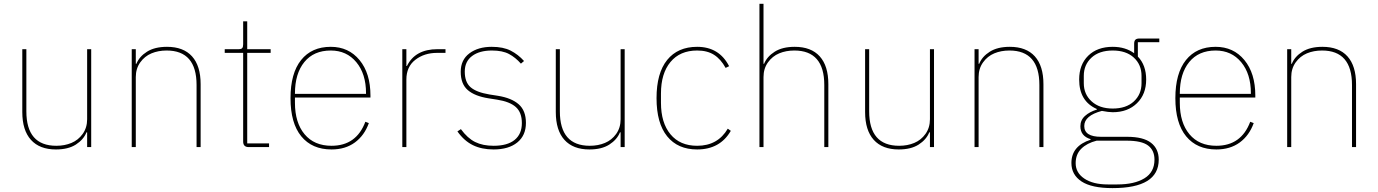

<svg xmlns="http://www.w3.org/2000/svg" viewBox="-20 -760 7121 992"><path d="M269 12.2Q184.6 12.2 139.9 -37.4Q95.2 -86.9 95.2 -181.2V-505.9H116.2V-185.1Q116.2 -6.8 271 -6.8Q314 -6.8 349.1 -21.5Q384.3 -36.1 407.2 -68.1Q430.2 -100.1 430.2 -144V-505.9H451.2V0H430.2V-76.2H426.8Q411.6 -38.6 372.1 -13.2Q332.5 12.2 269 12.2Z M660.6 0V-505.9H681.6V-430.2H684.6Q699.7 -467.8 739.5 -492.9Q779.3 -518.1 842.8 -518.1Q927.7 -518.1 972.2 -468.8Q1016.6 -419.4 1016.6 -325.2V0H995.6V-320.8Q995.6 -499 840.8 -499Q797.9 -499 762.7 -484.4Q727.5 -469.7 704.6 -437.7Q681.6 -405.8 681.6 -361.8V0Z M1265.1 0Q1236.3 0 1236.3 -28.8V-486.8H1141.1V-505.9H1213.4Q1226.6 -505.9 1231.4 -511.5Q1236.3 -517.1 1236.3 -530.8V-649.9H1257.3V-505.9H1378.4V-486.8H1257.3V-19H1370.1V0Z M1692.9 12.2Q1592.3 12.2 1536.6 -55.7Q1481 -123.5 1481 -252.9Q1481 -381.3 1535.6 -449.7Q1590.3 -518.1 1689 -518.1Q1781.2 -518.1 1837.6 -449.7Q1894 -381.3 1894 -266.1V-255.9H1503.9V-229Q1503.9 -126 1553.7 -66.4Q1603.5 -6.8 1692.9 -6.8Q1821.3 -6.8 1867.7 -130.9L1885.7 -124Q1862.8 -60.1 1813.5 -23.9Q1764.2 12.2 1692.9 12.2ZM1503.9 -274.9H1871.1V-278.8Q1871.1 -378.4 1821 -438.7Q1771 -499 1689 -499Q1601.1 -499 1552.5 -439.5Q1503.9 -379.9 1503.9 -276.9Z M2058.6 0V-505.9H2079.6V-418.9H2082.5Q2125 -505.9 2240.7 -505.9H2281.7V-486.8H2237.8Q2171.9 -486.8 2125.7 -450.9Q2079.6 -415 2079.6 -349.1V0Z M2530.3 12.2Q2468.8 12.2 2423.3 -10Q2377.9 -32.2 2343.3 -81.1L2361.3 -92.8Q2395.5 -45.9 2434.8 -26.4Q2474.1 -6.8 2530.3 -6.8Q2601.6 -6.8 2638.9 -37.1Q2676.3 -67.4 2676.3 -124Q2676.3 -179.2 2645 -207Q2613.8 -234.9 2548.3 -245.1L2504.4 -252Q2433.1 -263.2 2396.7 -294.7Q2360.4 -326.2 2360.4 -389.2Q2360.4 -450.7 2405.3 -484.4Q2450.2 -518.1 2520.5 -518.1Q2580.1 -518.1 2618.7 -498.3Q2657.2 -478.5 2687.5 -444.8L2671.4 -431.2Q2643.6 -462.9 2609.9 -481Q2576.2 -499 2521.5 -499Q2457 -499 2419.2 -470.7Q2381.3 -442.4 2381.3 -390.1Q2381.3 -335.4 2411.4 -309.3Q2441.4 -283.2 2508.3 -272L2552.2 -265.1Q2622.6 -253.9 2659.9 -221.2Q2697.3 -188.5 2697.3 -125Q2697.3 -60.1 2652.6 -23.9Q2607.9 12.2 2530.3 12.2Z M3025.4 12.2Q2940.9 12.2 2896.2 -37.4Q2851.6 -86.9 2851.6 -181.2V-505.9H2872.6V-185.1Q2872.6 -6.8 3027.3 -6.8Q3070.3 -6.8 3105.5 -21.5Q3140.6 -36.1 3163.6 -68.1Q3186.5 -100.1 3186.5 -144V-505.9H3207.5V0H3186.5V-76.2H3183.1Q3168 -38.6 3128.4 -13.2Q3088.9 12.2 3025.4 12.2Z M3582 12.2Q3481.9 12.2 3427 -55.7Q3372.1 -123.5 3372.1 -252.9Q3372.1 -382.3 3427 -450.2Q3481.9 -518.1 3582 -518.1Q3695.8 -518.1 3747.1 -418L3729 -409.2Q3704.1 -454.6 3669.2 -476.8Q3634.3 -499 3582 -499Q3493.2 -499 3444.1 -439.7Q3395 -380.4 3395 -276.9V-229Q3395 -125.5 3444.1 -66.2Q3493.2 -6.8 3582 -6.8Q3688.5 -6.8 3740.2 -95.2L3755.9 -84Q3700.2 12.2 3582 12.2Z M3903.8 0V-740.2H3924.8V-430.2H3927.7Q3942.9 -467.8 3982.7 -492.9Q4022.5 -518.1 4085.9 -518.1Q4170.9 -518.1 4215.3 -468.8Q4259.8 -419.4 4259.8 -325.2V0H4238.8V-320.8Q4238.8 -499 4084 -499Q4041 -499 4005.9 -484.4Q3970.7 -469.7 3947.8 -437.7Q3924.8 -405.8 3924.8 -361.8V0Z M4623.5 12.2Q4539.1 12.2 4494.4 -37.4Q4449.7 -86.9 4449.7 -181.2V-505.9H4470.7V-185.1Q4470.7 -6.8 4625.5 -6.8Q4668.5 -6.8 4703.6 -21.5Q4738.8 -36.1 4761.7 -68.1Q4784.7 -100.1 4784.7 -144V-505.9H4805.7V0H4784.7V-76.2H4781.2Q4766.1 -38.6 4726.6 -13.2Q4687 12.2 4623.5 12.2Z M5015.1 0V-505.9H5036.1V-430.2H5039.1Q5054.2 -467.8 5094 -492.9Q5133.8 -518.1 5197.3 -518.1Q5282.2 -518.1 5326.7 -468.8Q5371.1 -419.4 5371.1 -325.2V0H5350.1V-320.8Q5350.1 -499 5195.3 -499Q5152.3 -499 5117.2 -484.4Q5082 -469.7 5059.1 -437.7Q5036.1 -405.8 5036.1 -361.8V0Z M5728 211.9Q5620.1 211.9 5567.9 177.5Q5515.6 143.1 5515.6 82Q5515.6 -5.9 5614.7 -38.1V-41Q5562 -57.1 5562 -107.9Q5562 -139.6 5585.9 -161.1Q5609.9 -182.6 5647 -193.8V-196.8Q5555.7 -236.8 5555.7 -349.1Q5555.7 -426.3 5602.5 -472.2Q5649.4 -518.1 5729 -518.1Q5794.4 -518.1 5839.8 -484.9V-534.2Q5839.8 -548.3 5846.2 -554.7Q5852.5 -561 5866.7 -561H5969.7V-542H5858.9V-467.8Q5901.9 -423.3 5901.9 -349.1Q5901.9 -272.9 5854.2 -226.6Q5806.6 -180.2 5729 -180.2Q5708 -180.2 5672.9 -187Q5582 -162.6 5582 -108.9Q5582 -53.2 5668.9 -53.2H5803.7Q5887.2 -53.2 5927 -22.2Q5966.8 8.8 5966.8 64.9Q5966.8 211.9 5728 211.9ZM5729 -199.2Q5798.3 -199.2 5838.1 -235.8Q5877.9 -272.5 5877.9 -330.1V-368.2Q5877.9 -425.8 5838.1 -462.4Q5798.3 -499 5729 -499Q5659.2 -499 5619.4 -462.2Q5579.6 -425.3 5579.6 -368.2V-330.1Q5579.6 -272.9 5620.1 -236.1Q5660.6 -199.2 5729 -199.2ZM5703.6 192.9H5752.9Q5841.3 192.9 5893.1 161.1Q5944.8 129.4 5944.8 64.9Q5944.8 16.6 5911.6 -8.3Q5878.4 -33.2 5800.8 -33.2H5646Q5595.7 -20.5 5566.7 8.3Q5537.6 37.1 5537.6 83Q5537.6 132.8 5582.5 162.8Q5627.4 192.9 5703.6 192.9Z M6264.6 12.2Q6164.1 12.2 6108.4 -55.7Q6052.7 -123.5 6052.7 -252.9Q6052.7 -381.3 6107.4 -449.7Q6162.1 -518.1 6260.7 -518.1Q6353 -518.1 6409.4 -449.7Q6465.8 -381.3 6465.8 -266.1V-255.9H6075.7V-229Q6075.7 -126 6125.5 -66.4Q6175.3 -6.8 6264.6 -6.8Q6393.1 -6.8 6439.5 -130.9L6457.5 -124Q6434.6 -60.1 6385.3 -23.9Q6335.9 12.2 6264.6 12.2ZM6075.7 -274.9H6442.9V-278.8Q6442.9 -378.4 6392.8 -438.7Q6342.8 -499 6260.7 -499Q6172.9 -499 6124.3 -439.5Q6075.7 -379.9 6075.7 -276.9Z M6630.4 0V-505.9H6651.4V-430.2H6654.3Q6669.4 -467.8 6709.2 -492.9Q6749 -518.1 6812.5 -518.1Q6897.5 -518.1 6941.9 -468.8Q6986.3 -419.4 6986.3 -325.2V0H6965.3V-320.8Q6965.3 -499 6810.5 -499Q6767.6 -499 6732.4 -484.4Q6697.3 -469.7 6674.3 -437.7Q6651.4 -405.8 6651.4 -361.8V0Z"/></svg>

Font: Anuphan Thin
Style: Regular
Weight: 250
Designer: Mike Abbink, Paul van der Laan, Pieter van Rosmalen, Mint Tantisuwanna
Foundry: Bold Monday; Cadson Demak
Version: Version 3.002;hotconv 1.0.109;makeotfexe 2.5.65596